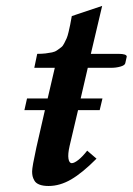

<svg xmlns="http://www.w3.org/2000/svg" viewBox="-20 -615 446 645"><path d="M324.2 -284.2 314.9 -245.1H242.2L213.9 -125Q207.5 -97.2 210 -82Q212.4 -66.9 221.2 -66.9Q229.5 -66.9 243.7 -78.1Q257.8 -89.4 272.9 -108.9L304.2 -82Q256.8 -34.2 219 -12.2Q181.2 9.8 143.1 9.8Q124.5 9.8 112.5 5.1Q100.6 0.5 95.7 -8.1Q90.8 -16.6 89.4 -23.4Q87.9 -30.3 87.9 -39.1Q87.9 -54.2 102.1 -119.1L130.9 -245.1H62L70.8 -284.2H140.1L164.1 -387.2H95.2L105 -434.1Q120.6 -434.1 132.8 -435.5Q145 -437 154.8 -439Q164.6 -440.9 172.1 -446.3Q179.7 -451.7 185.5 -456.1Q191.4 -460.4 196 -470Q200.7 -479.5 203.9 -486.3Q207 -493.2 210.4 -507.6Q213.9 -522 215.8 -532Q217.8 -542 221.2 -561L323.2 -595.2L285.2 -434.1H377.9Q405.8 -434.1 405.8 -424.8L400.9 -402.8Q399.4 -395.5 384.8 -391.4Q370.1 -387.2 354 -387.2H274.9L251 -284.2Z"/></svg>

Font: Linux Libertine
Style: Bold Italic
Weight: 700
Italic angle: -11.5°
Designer: Philipp H. Poll
Foundry: Philipp H. Poll
Version: Version 4.0.5